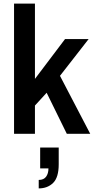

<svg xmlns="http://www.w3.org/2000/svg" viewBox="-20 -743 532 1066"><path d="M58 0V-723H174V-305L341 -526H472L313 -322L481 0H351L239 -228L174 -157V0ZM195 303V256Q223 256 236 238Q249 220 249 192H203V76H306V169Q306 242 275 272.5Q244 303 195 303Z"/></svg>

Font: Archivo SemiCondensed SemiBold
Style: Regular
Weight: 600
Width: 4
Designer: Hector Gatti
Foundry: Omnibus-Type
Version: Version 2.001; ttfautohint (v1.8.3)